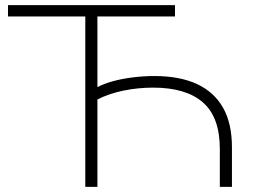

<svg xmlns="http://www.w3.org/2000/svg" viewBox="-20 -725 988 745"><path d="M311 0V-661H11V-705H659V-661H358V-387Q385 -401 420.5 -410.5Q456 -420 497.5 -425Q539 -430 579 -430Q677 -430 744 -399Q811 -368 845.5 -307Q880 -246 880 -153V0H833V-147Q833 -270 767.5 -327.5Q702 -385 574 -385Q516 -385 459.5 -373.5Q403 -362 358 -339V0Z"/></svg>

Font: Nunito Sans 10pt SemiExpanded ExtraLight
Style: Regular
Weight: 250
Width: 6
Designer: Vernon Adams
Foundry: Vernon Adams
Version: Version 3.101;gftools[0.9.27]